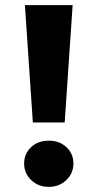

<svg xmlns="http://www.w3.org/2000/svg" viewBox="-20 -720 391 748"><path d="M77 -700H263L232 -243H108ZM74 -83Q74 -121 101 -146.5Q128 -172 170 -172Q212 -172 239 -146.5Q266 -121 266 -83Q266 -45 238.5 -18.5Q211 8 170 8Q129 8 101.5 -18.5Q74 -45 74 -83Z"/></svg>

Font: Montserrat GRBold
Style: Regular
Weight: 700
Designer: Julieta Ulanovsky
Foundry: Julieta Ulanovsky
Version: Version 1.00 May 29, 2023, initial release